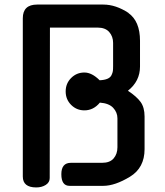

<svg xmlns="http://www.w3.org/2000/svg" viewBox="-20 -814 724 842"><path d="M139 8Q80 8 80 -40V-734Q80 -794 143 -794H433Q488 -794 544 -757H543Q594 -721 594 -635V-522Q594 -458 541 -416Q579 -391 596.5 -367Q614 -343 614 -303V-160Q614 -78 550 -39Q484 1 433 1H285Q249 1 249 -50Q249 -100 291 -100H428Q462 -100 478.5 -119.5Q495 -139 495 -168V-295Q495 -321 476.5 -341Q458 -361 418 -364Q390 -330 350 -330Q316 -330 292 -354Q268 -378 268 -413Q268 -448 292 -472Q316 -496 350 -496Q383 -496 417 -462Q438 -463 451 -468.5Q464 -474 469 -484.5Q474 -495 475 -502.5Q476 -510 476 -525V-626Q476 -654 459 -673.5Q442 -693 408 -693H199L198 -33Q198 -14 180.5 -3Q163 8 139 8Z"/></svg>

Font: Gugi Cyrillic
Style: Regular
Weight: 400
Foundry: TAE System & Typefaces Co.
Version: Version 3.10 September 15, 2020